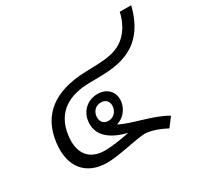

<svg xmlns="http://www.w3.org/2000/svg" viewBox="-142 -825 1057 1018"><g transform="rotate(-30 386.0 -315.5)"><path d="M621 18 662 -36C579 -86 459 -102 391 -139C432 -150 466 -189 471 -234C478 -289 441 -331 381 -331C323 -331 274 -291 267 -229C258 -157 306 -98 420 -71C372 -60 305 -51 268 -51C172 -51 125 -113 138 -215C155 -356 258 -402 375 -403C450 -404 536 -402 602 -430C680 -460 742 -526 772 -649H702C684 -565 636 -512 588 -491C540 -469 495 -467 384 -464C194 -458 84 -376 64 -216C46 -70 121 11 246 11C320 11 445 -23 493 -23C523 -23 570 -9 621 18ZM318 -231C322 -263 344 -283 375 -283C405 -283 423 -263 419 -231C415 -200 392 -178 362 -178C331 -178 315 -200 318 -231Z"/></g></svg>

Font: TPK Tissa Web
Style: Italic
Weight: 400
Italic angle: -7°
Designer: Jacques Le Bailly, Suppakit Chalermlarp | Katatrad Co.,Ltd.
Foundry: Jacques Le Bailly, Cadson Demak Co.,Ltd.
Version: Version 5.000;Glyphs 3.1.2 (3151)